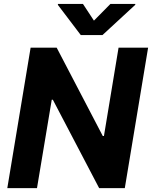

<svg xmlns="http://www.w3.org/2000/svg" viewBox="-20 -974 787 994"><path d="M409.4 -953.8H280.2L279.5 -948.9L398.1 -792.6H510.7L680 -948.9L680.8 -953.8H551.8L466.3 -867.2ZM746.8 -727.3H593.8L518.1 -269.9H512.1L273.4 -727.3H138.5L17.8 0H171.5L247.9 -457.7H253.6L493.3 0H626.1Z"/></svg>

Font: TID UI
Style: Bold Italic
Weight: 700
Italic angle: -9.39999°
Designer: The TID Project Authors
Foundry: Bakken & Bæck
Version: Version 1.001;hotconv 1.0.109;makeotfexe 2.5.65596